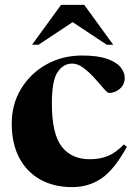

<svg xmlns="http://www.w3.org/2000/svg" viewBox="-20 -752 552 785"><path d="M315.5 -525Q379.5 -525 417.8 -511.5Q456 -498 473 -477Q490 -456 490 -434.5Q490 -406.5 470.2 -389.2Q450.5 -372 426 -372Q419 -372 403.8 -390.2Q388.5 -408.5 367.2 -432Q346 -455.5 322.2 -473.8Q298.5 -492 275 -492Q238 -492 215 -456.5Q192 -421 192 -330Q192 -205 232 -153Q272 -101 347 -101Q388.5 -101 421 -114.2Q453.5 -127.5 486.5 -161.5L498.5 -151.5Q447.5 -58.5 395.2 -22.8Q343 13 274.5 13Q201 13 145.5 -17.5Q90 -48 59 -106.2Q28 -164.5 28 -246.5Q28 -326.5 66.5 -389.5Q105 -452.5 170.2 -488.8Q235.5 -525 315.5 -525ZM111 -569 229.5 -732H324.5L443 -569H416.5L277 -661.5L137.5 -569Z"/></svg>

Font: Newsreader 72pt
Style: Bold
Weight: 700
Designer: Hugues Gentile
Foundry: Production Type
Version: Version 1.003; ttfautohint (v1.8.3)